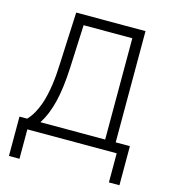

<svg xmlns="http://www.w3.org/2000/svg" viewBox="-129 -831 995 1113"><g transform="rotate(15 368.5 -275.0)"><path d="M28.1 176.5V-59.7H74.2Q94.5 -81 109.6 -107.8Q124.6 -134.6 135.5 -164.4Q146.3 -194.2 153.4 -226.4Q160.5 -258.5 165 -290.5Q169.4 -322.4 171.7 -353.3Q174 -384.2 175.1 -411.6L189.6 -727.3H605.5V-59.7H690.7V174.7H627.5V0H91.3V176.5ZM153.8 -59.7H542.3V-667.6H250L238.6 -411.6Q235.8 -349.1 229.2 -296.9Q222.7 -244.7 212 -201.5Q201.3 -158.4 186.8 -123.2Q172.2 -88.1 153.8 -59.7Z"/></g></svg>

Font: Inter P Light
Style: Regular
Weight: 300
Designer: Rasmus Andersson
Foundry: rsms
Version: Version 3.018;git-588b23468